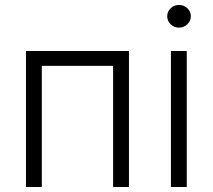

<svg xmlns="http://www.w3.org/2000/svg" viewBox="-20 -750 853 770"><path d="M84.2 0V-545.5H497.2V0H433.6V-485.8H147.7V0Z M665.5 0V-545.5H729V0ZM697.8 -639.2Q678.3 -639.2 664.4 -652.7Q650.6 -666.2 650.6 -684.7Q650.6 -703.5 664.4 -716.8Q678.3 -730.1 697.8 -730.1Q717.3 -730.1 731.4 -716.8Q745.4 -703.5 745.4 -684.7Q745.4 -666.2 731.4 -652.7Q717.3 -639.2 697.8 -639.2Z"/></svg>

Font: Inter UI Light
Style: Regular
Weight: 300
Designer: Rasmus Andersson
Foundry: rsms
Version: 3.2;8d6f07862